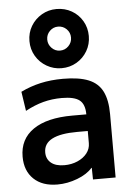

<svg xmlns="http://www.w3.org/2000/svg" viewBox="-60 -935 677 989"><g transform="rotate(-5 278.5 -440.5)"><path d="M197 10Q119 10 74.5 -32.5Q30 -75 30 -148Q30 -239 101 -288Q172 -337 303 -337H376Q376 -389 349 -410.5Q322 -432 257 -432Q207 -432 161.5 -420Q116 -408 68 -382L53 -482Q102 -506 155.5 -518Q209 -530 272 -530Q354 -530 403.5 -510Q453 -490 475.5 -445.5Q498 -401 498 -328V0H381L380 -60H378Q351 -29 300 -9.5Q249 10 197 10ZM241 -86Q278 -86 309 -99.5Q340 -113 358 -136Q376 -159 376 -188V-251H321Q235 -251 191.5 -228.5Q148 -206 148 -160Q148 -126 172 -106Q196 -86 241 -86ZM270 -585Q229 -585 193.5 -605.5Q158 -626 137.5 -661Q117 -696 117 -738Q117 -781 137.5 -815.5Q158 -850 193 -870.5Q228 -891 270 -891Q313 -891 348 -871Q383 -851 403.5 -816Q424 -781 424 -738Q424 -696 403.5 -661Q383 -626 348 -605.5Q313 -585 270 -585ZM270 -676Q296 -676 314 -694.5Q332 -713 332 -738Q332 -764 314 -782Q296 -800 270 -800Q245 -800 227 -782Q209 -764 209 -738Q209 -713 227 -694.5Q245 -676 270 -676Z"/></g></svg>

Font: M PLUS 2 Thin SemiBold
Style: Regular
Weight: 600
Version: Version 1.001